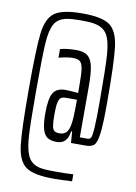

<svg xmlns="http://www.w3.org/2000/svg" viewBox="-89 -754 650 920"><g transform="rotate(10 235.5 -294.0)"><path d="M46 -294Q46 -493 55 -567Q64 -641 102 -668.5Q140 -696 237 -696Q333 -696 370.5 -668.5Q408 -641 417.5 -566Q427 -491 427 -294Q427 -190 421 -144.5Q415 -99 402 -87Q389 -75 361 -75H290L286 -130H281Q273 -68 222 -68Q193 -68 176.5 -78.5Q160 -89 152 -116.5Q144 -144 144 -194Q144 -265 160.5 -293Q177 -321 221 -321Q236 -321 282 -317V-353Q282 -410 278 -435Q274 -460 263.5 -469Q253 -478 228 -478Q202 -478 160 -467V-509Q192 -518 239 -518Q275 -518 293.5 -503.5Q312 -489 319.5 -455Q327 -421 327 -356V-109H365Q376 -109 381 -118.5Q386 -128 388.5 -166.5Q391 -205 391 -294Q391 -457 386.5 -522Q382 -587 363.5 -618.5Q345 -650 299 -658Q276 -662 236 -662Q190 -662 166 -657Q124 -649 107 -618Q90 -587 86 -522Q82 -457 82 -294Q82 -142 85.5 -78Q89 -14 104 20.5Q119 55 156 66Q178 73 237 73Q293 73 327 71V105Q273 108 237 108Q140 108 102 80.5Q64 53 55 -21Q46 -95 46 -294ZM282 -252V-284H230Q213 -284 204.5 -278Q196 -272 192 -253.5Q188 -235 188 -196Q188 -159 191 -141.5Q194 -124 202 -117.5Q210 -111 227 -111Q248 -111 260 -123Q272 -135 277 -165.5Q282 -196 282 -252Z"/></g></svg>

Font: Saira Ultra Condensed Light
Style: Regular
Weight: 300
Width: 1
Designer: Hector Gatti with collaboration of the Omnibus-Type team
Foundry: Omnibus-Type
Version: Version 1.001; ttfautohint (v1.8)